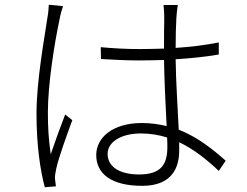

<svg xmlns="http://www.w3.org/2000/svg" viewBox="-20 -769 1040 810"><path d="M186 -749C185 -733 184 -715 180 -694C168 -611 134 -430 134 -289C134 -155 150 -50 169 21L216 17C215 9 213 -4 212 -14C211 -26 214 -43 217 -56C226 -101 263 -202 285 -262L255 -286C238 -243 211 -169 194 -118C185 -183 182 -230 182 -295C182 -412 209 -584 232 -691C235 -709 241 -729 246 -743ZM686 -149C686 -79 663 -33 567 -33C485 -33 434 -65 434 -120C434 -170 491 -206 574 -206C613 -206 650 -200 685 -189C686 -173 686 -160 686 -149ZM932 -91C877 -140 813 -191 734 -222C730 -313 722 -423 721 -519C784 -523 845 -529 903 -539V-590C848 -579 786 -571 721 -567C721 -611 722 -660 724 -692C725 -710 727 -728 730 -748H670C672 -732 673 -709 673 -690C672 -658 672 -616 672 -564C638 -563 603 -562 568 -562C512 -562 460 -565 405 -570L406 -520C462 -517 511 -514 566 -514C601 -514 637 -515 672 -516C673 -431 679 -320 683 -237C651 -245 616 -250 579 -250C453 -250 386 -187 386 -115C386 -35 451 15 580 15C708 15 736 -65 736 -133C736 -144 736 -156 736 -169C795 -141 850 -98 903 -48Z"/></svg>

Font: Noto Sans CJK Light
Style: Regular
Weight: 300
Designer: Ryoko NISHIZUKA (kana & ideographs); Paul D. Hunt (Latin, Greek & Cyrillic); Wenlong ZHANG (bopomofo); Sandoll Communica
Foundry: Adobe Systems Incorporated
Version: Version 1.000;PS 1;hotconv 1.0.78;makeotf.lib2.5.61930